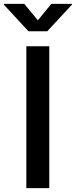

<svg xmlns="http://www.w3.org/2000/svg" viewBox="-57 -965 389 985"><path d="M195.8 -727.5H78.1V0H195.8ZM67.4 -945.3H-37.1V-940.9L88.9 -804.7H185.5L312 -940.9V-945.3H206.5L137.2 -860.8Z"/></svg>

Font: Raveo Medium
Style: Regular
Weight: 500
Designer: Jakub Foglar, Rasmus Andersson (Inter)
Foundry: Jakubfoglar.com
Version: Version 1.100;Glyphs 3.2.3 (3260)